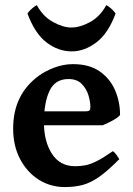

<svg xmlns="http://www.w3.org/2000/svg" viewBox="-20 -721 524 755"><path d="M452.1 -268.6Q443.4 -258.3 421.4 -246.3Q399.4 -234.4 383.8 -228.5H88.9L89.8 -283.2H316.9Q328.1 -283.2 331.8 -286.9Q335.4 -290.5 335.4 -300.8Q335.4 -320.3 327.9 -345.9Q320.3 -371.6 301.5 -390.9Q282.7 -410.2 249.5 -410.2Q196.3 -410.2 174.6 -363.5Q152.8 -316.9 152.8 -239.3Q152.8 -165 184.3 -116.2Q215.8 -67.4 275.4 -67.4Q295.9 -67.4 315.4 -71Q335 -74.7 360.4 -87.4Q385.7 -100.1 423.8 -126.5Q430.2 -123 438.7 -111.1Q447.3 -99.1 449.2 -95.2Q403.8 -49.3 370.1 -25.6Q336.4 -2 304.9 6.3Q273.4 14.6 234.4 14.6Q178.7 14.6 132.8 -14.2Q86.9 -43 59.3 -95Q31.7 -147 31.7 -215.8Q31.7 -349.1 132.3 -422.9Q158.2 -441.9 194.1 -455.3Q230 -468.8 267.1 -468.8Q331.1 -468.8 371.8 -440.4Q412.6 -412.1 432.4 -366.5Q452.1 -320.8 452.1 -268.6ZM434.6 -668Q405.3 -588.9 358.6 -554Q312 -519 262.2 -519Q209 -519 163.1 -554Q117.2 -588.9 87.9 -668Q93.8 -676.8 105.2 -687Q116.7 -697.3 125 -700.7Q148.9 -656.2 188.5 -634.5Q228 -612.8 260.3 -612.8Q294.9 -612.8 334.2 -634.3Q373.5 -655.8 397.9 -700.7Q406.2 -697.3 417.5 -687Q428.7 -676.8 434.6 -668Z"/></svg>

Font: Gentium Plus
Style: Bold
Weight: 700
Designer: Victor Gaultney, Annie Olsen, Iska Routamaa, Becca Hirsbrunner
Foundry: SIL International
Version: Version 6.101